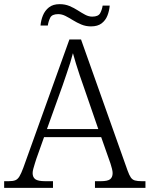

<svg xmlns="http://www.w3.org/2000/svg" viewBox="-22 -904 720 924"><path d="M-2 0V-32H19Q40 -32 51.5 -36.5Q63 -41 71.5 -55Q80 -69 90 -96L312 -714H368L592 -83Q600 -61 607.5 -50Q615 -39 627.5 -35.5Q640 -32 661 -32H678V0H435V-32H463Q496 -32 508 -41.5Q520 -51 520 -71Q520 -79 517 -91.5Q514 -104 510 -116Q506 -128 503 -136L465 -244H190L153 -140Q150 -131 146 -118Q142 -105 138.5 -92.5Q135 -80 135 -71Q135 -51 148 -41.5Q161 -32 196 -32H233V0ZM204 -283H451L382 -483Q372 -511 362 -540.5Q352 -570 343.5 -598Q335 -626 329 -648Q324 -628 316 -602Q308 -576 298 -547.5Q288 -519 279 -492ZM416 -777Q391 -777 369.5 -786Q348 -795 329.5 -806.5Q311 -818 293.5 -827Q276 -836 258 -836Q228 -836 219.5 -818.5Q211 -801 208 -781H173Q175 -806 184.5 -829.5Q194 -853 213.5 -868.5Q233 -884 265 -884Q291 -884 312.5 -875Q334 -866 352.5 -854Q371 -842 388 -833Q405 -824 422 -824Q451 -824 460 -840.5Q469 -857 472 -877H506Q504 -852 495 -829Q486 -806 467 -791.5Q448 -777 416 -777Z"/></svg>

Font: Noto Serif Armenian Light
Style: Regular
Weight: 300
Version: Version 2.007